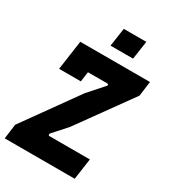

<svg xmlns="http://www.w3.org/2000/svg" viewBox="-212 -998 987 1107"><g transform="rotate(30 281.5 -445.0)"><path d="M0 0 13 -98 270 -457 358 -556Q363 -561 361 -565.5Q359 -570 354 -570H225L216 -504H71L99 -700H563L550 -602L293 -245L213 -156Q209 -151 210 -145.5Q211 -140 217 -140H486L466 0ZM261 -768 279 -890H429L411 -768Z"/></g></svg>

Font: Finlandica
Style: Bold Italic
Weight: 700
Italic angle: -8°
Designer: Niklas Ekholm, Juho Hiilivirta, Jaakko Suomalainen
Foundry: Helsinki Type Studio
Version: Version 1.064; ttfautohint (v1.8.4.7-5d5b)